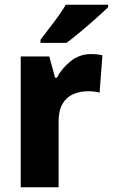

<svg xmlns="http://www.w3.org/2000/svg" viewBox="-20 -786 474 806"><path d="M362 -559Q387 -559 410 -554L398 -397Q380 -403 350 -403Q316 -403 288 -391Q260 -379 243 -351Q226 -323 226 -277V0H67V-549H187L211 -460H219Q239 -499 276.5 -529Q314 -559 362 -559ZM434 -756Q416 -738 384.5 -710Q353 -682 319 -653.5Q285 -625 259 -606H150V-619Q175 -652 205.5 -692Q236 -732 256 -766H434Z"/></svg>

Font: Noto Sans Kannada SemiCondensed ExtraBold
Style: Regular
Weight: 800
Width: 4
Designer: Jelle Bosma - Monotype Design Team
Foundry: Monotype Imaging Inc.
Version: Version 2.005; ttfautohint (v1.8.4.7-5d5b)